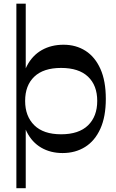

<svg xmlns="http://www.w3.org/2000/svg" viewBox="-20 -797 614 1013"><path d="M66.4 -491.7V-777.5H115.8V-491.7ZM310.2 10.5Q246.6 10.5 197.8 -17.8Q148.9 -46.1 121.2 -101.2Q93.5 -156.4 93.5 -236.7V-314.4Q93.5 -394.8 122.1 -449.6Q150.6 -504.4 200.4 -532.7Q250.3 -561 315.2 -561Q380.9 -561 431.2 -528.9Q481.4 -496.8 509.9 -433.3Q538.3 -369.9 538.3 -275.3Q538.3 -181.3 509.4 -117.5Q480.4 -53.7 429 -21.6Q377.6 10.5 310.2 10.5ZM66.4 196V-550.5H115.8V-403.8L112.6 -368.4V-163.2L115.8 -136.1V196ZM302.4 -88.5Q396.1 -88.5 444.6 -135.8Q493 -183.1 493 -264.6Q493 -346.4 444.4 -392.5Q395.8 -438.6 302.4 -438.6Q209.3 -438.6 161 -392.5Q112.6 -346.4 112.6 -264.6Q112.6 -183.8 161 -136.1Q209.3 -88.5 302.4 -88.5Z"/></svg>

Font: Savate ExtraLight
Style: Regular
Weight: 200
Designer: Max Esnée
Foundry: Plomb Type
Version: Version 2.000